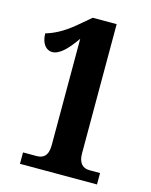

<svg xmlns="http://www.w3.org/2000/svg" viewBox="-110 -790 680 862"><g transform="rotate(15 230.5 -359.0)"><path d="M67 0H425V-53H376C343 -53 324 -74 324 -118V-718H213L155 -669C99 -622 58 -605 25 -595C25 -549 48 -522 76 -522C109 -522 143 -555 183 -612V-118C183 -66 159 -53 130 -53H67Z"/></g></svg>

Font: Noto Serif Hebrew ExtraCondensed ExtraBold
Style: Regular
Weight: 800
Width: 2
Designer: Monotype Design Team
Foundry: Monotype Imaging Inc.
Version: Version 2.004